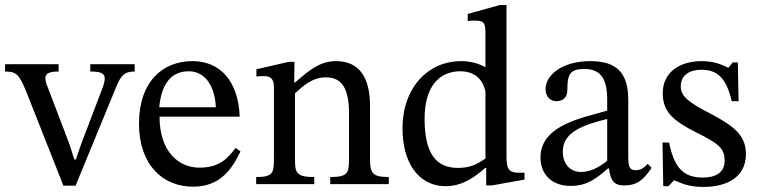

<svg xmlns="http://www.w3.org/2000/svg" viewBox="-33 -726 2988 757"><path d="M498 -473H323V-444C359 -444 380 -439 380 -417C380 -401 374 -389 373 -384L287 -158L266 -97H260L241 -157L156 -380C150 -394 146 -406 146 -419C146 -435 159 -444 198 -444V-473H-13V-444C30 -444 42 -433 68 -371L217 6H265L423 -378C443 -430 459 -444 498 -444Z M896 -143C864 -101 833 -65 752 -65C672 -65 596 -128 596 -266H912C907 -406 835 -485 726 -485C609 -485 515 -405 515 -238C515 -77 608 10 728 10C831 10 879 -53 915 -129ZM595 -303C603 -396 643 -445 711 -445C782 -445 815 -377 818 -303Z M1426 -307C1426 -422 1383 -485 1292 -485C1229 -485 1185 -449 1131 -401H1127L1128 -482H1105L978 -453V-424C978 -424 988 -426 1005 -426C1032 -426 1047 -418 1047 -382V-101C1047 -45 1044 -28 977 -28V0H1206V-28C1134 -28 1130 -45 1130 -101V-358C1160 -385 1197 -421 1251 -421C1296 -421 1343 -402 1343 -282V-101C1343 -45 1340 -28 1269 -28V0H1500V-28C1433 -28 1426 -45 1426 -101Z M2035 -18V-45H2014C1977 -45 1964 -55 1964 -107V-706H1937L1811 -671V-643C1811 -643 1828 -645 1837 -645C1876 -645 1881 -636 1881 -592V-461C1850 -478 1817 -485 1784 -485C1658 -485 1554 -384 1554 -219C1554 -91 1612 8 1725 8C1791 8 1842 -30 1880 -64H1884V5H1907ZM1881 -101C1846 -77 1819 -64 1772 -64C1687 -64 1641 -120 1641 -258C1641 -384 1698 -445 1782 -445C1844 -445 1873 -406 1881 -365Z M2368 -62C2374 -18 2384 5 2428 5C2479 5 2503 -16 2536 -64L2521 -80C2507 -65 2493 -55 2474 -55C2453 -55 2444 -63 2444 -104V-331C2444 -435 2403 -485 2294 -485C2185 -485 2118 -431 2118 -375C2118 -342 2140 -327 2160 -327C2188 -327 2204 -342 2204 -373C2204 -433 2214 -454 2271 -454C2331 -454 2361 -421 2361 -334V-290C2275 -263 2098 -237 2098 -105C2098 -41 2140 7 2217 7C2281 7 2317 -21 2364 -62ZM2361 -92C2327 -64 2291 -48 2258 -48C2215 -48 2186 -79 2186 -129C2186 -207 2270 -234 2361 -257Z M2579 -164 2582 8H2603L2624 -15H2626C2652 -4 2682 11 2740 11C2830 11 2908 -25 2908 -119C2908 -193 2859 -230 2768 -278C2684 -321 2651 -346 2651 -385C2651 -430 2686 -451 2732 -451C2793 -451 2830 -422 2852 -327H2879L2876 -480H2856L2839 -459H2838C2813 -471 2783 -485 2733 -485C2647 -485 2580 -441 2580 -359C2580 -285 2621 -250 2712 -204C2805 -158 2824 -139 2824 -92C2824 -45 2788 -26 2738 -26C2664 -26 2626 -61 2605 -164Z"/></svg>

Font: mjx-stx-n
Style: Regular
Weight: 500
Version: 1.0.0